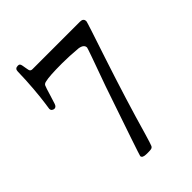

<svg xmlns="http://www.w3.org/2000/svg" viewBox="-206 -556 861 861"><g transform="rotate(-45 224.5 -126.0)"><path d="M51.8 -216.8Q46.9 -216.8 41 -220.7Q35.2 -224.6 35.2 -233.4Q35.2 -234.4 39.6 -264.2Q43.9 -293.9 48.3 -345.7Q52.7 -397.5 53.7 -451.2Q53.7 -469.7 72.3 -469.7Q75.2 -469.7 77.6 -469.2Q80.1 -468.8 82 -466.8Q84 -464.8 85 -462.9Q85.9 -460.9 86.9 -456.5Q87.9 -452.1 88.4 -448.2Q88.9 -444.3 90.3 -437Q91.8 -429.7 92.8 -423.8Q94.7 -412.1 107.4 -412.1H409.2Q430.7 -412.1 430.7 -393.6V-392.6Q430.7 -387.7 373 -214.8Q306.6 -13.7 259.8 150.4Q245.1 200.2 241.2 208.5Q237.3 216.8 227.5 217.8Q221.7 218.8 209 218.8H208H202.1Q173.8 218.8 173.8 205.1Q173.8 200.2 285.2 -125Q349.6 -302.7 349.6 -307.6Q349.6 -327.1 320.3 -332Q264.6 -336.9 220.7 -336.9Q137.7 -336.9 112.3 -330.1Q100.6 -328.1 96.7 -320.3Q92.8 -312.5 80.1 -269.5Q73.2 -247.1 68.4 -232.4Q63.5 -216.8 51.8 -216.8Z"/></g></svg>

Font: Goudy Bookletter 1911
Style: Regular
Weight: 400
Version: Version 2010.07.03